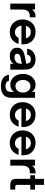

<svg xmlns="http://www.w3.org/2000/svg" viewBox="1648 -2451 1016 4352"><g transform="rotate(90 2156.0 -275.0)"><path d="M61 0V-561H196V-494Q227 -537 265.5 -555Q304 -573 356 -573H372V-443H341Q277 -443 241 -409Q218 -386 207 -350.5Q196 -315 196 -260V0Z M421 -277Q421 -354 452.5 -421.5Q484 -489 547.5 -531Q611 -573 703 -573Q779 -573 843 -541.5Q907 -510 946 -444.5Q985 -379 985 -282V-253H561Q564 -218 582 -187Q602 -148 635.5 -126.5Q669 -105 712 -105Q758 -105 791 -128.5Q824 -152 838 -189H976Q949 -100 881 -44.5Q813 11 707 11Q622 11 557 -26Q492 -63 456.5 -128.5Q421 -194 421 -277ZM847 -354Q843 -386 826 -406Q807 -435 776 -450.5Q745 -466 707 -466Q669 -466 638.5 -451Q608 -436 589 -406Q571 -384 567 -354Z M1062 -154Q1062 -238 1126 -282Q1172 -314 1257 -330L1424 -361Q1422 -413 1397 -440Q1372 -467 1322 -467Q1283 -467 1253.5 -444Q1224 -421 1217 -382H1083Q1097 -475 1165 -524Q1233 -573 1323 -573Q1374 -573 1418 -558.5Q1462 -544 1493 -516Q1524 -489 1538 -453Q1552 -417 1555.5 -381Q1559 -345 1559 -292V0H1424V-76Q1403 -39 1373 -20Q1326 11 1246 11Q1164 11 1113 -32.5Q1062 -76 1062 -154ZM1351 -111Q1393 -132 1409 -167Q1425 -202 1427 -262L1293 -235Q1239 -225 1215 -203Q1197 -185 1197 -159Q1197 -128 1219.5 -111.5Q1242 -95 1279 -95Q1319 -95 1351 -111Z M1673 30H1809Q1822 71 1852 89.5Q1882 108 1932 108Q1998 108 2030 78Q2062 48 2062 -4V-83Q2029 -37 1991.5 -19Q1954 -1 1902 -1Q1830 -1 1774 -37.5Q1718 -74 1687 -139Q1656 -204 1656 -285Q1656 -368 1687 -433.5Q1718 -499 1774 -536Q1830 -573 1902 -573Q1954 -573 1991.5 -554.5Q2029 -536 2062 -490V-561H2197V-36Q2197 99 2126.5 156Q2056 213 1933 213Q1833 213 1761.5 171.5Q1690 130 1673 30ZM2079 -287Q2079 -335 2060.5 -374Q2042 -413 2009 -435Q1976 -457 1934 -457Q1870 -457 1831 -408.5Q1792 -360 1792 -287Q1792 -214 1831 -165.5Q1870 -117 1934 -117Q1976 -117 2009 -139Q2042 -161 2060.5 -200Q2079 -239 2079 -287Z M2296 -277Q2296 -354 2327.5 -421.5Q2359 -489 2422.5 -531Q2486 -573 2578 -573Q2654 -573 2718 -541.5Q2782 -510 2821 -444.5Q2860 -379 2860 -282V-253H2436Q2439 -218 2457 -187Q2477 -148 2510.5 -126.5Q2544 -105 2587 -105Q2633 -105 2666 -128.5Q2699 -152 2713 -189H2851Q2824 -100 2756 -44.5Q2688 11 2582 11Q2497 11 2432 -26Q2367 -63 2331.5 -128.5Q2296 -194 2296 -277ZM2722 -354Q2718 -386 2701 -406Q2682 -435 2651 -450.5Q2620 -466 2582 -466Q2544 -466 2513.5 -451Q2483 -436 2464 -406Q2446 -384 2442 -354Z M2936 -277Q2936 -354 2967.5 -421.5Q2999 -489 3062.5 -531Q3126 -573 3218 -573Q3294 -573 3358 -541.5Q3422 -510 3461 -444.5Q3500 -379 3500 -282V-253H3076Q3079 -218 3097 -187Q3117 -148 3150.5 -126.5Q3184 -105 3227 -105Q3273 -105 3306 -128.5Q3339 -152 3353 -189H3491Q3464 -100 3396 -44.5Q3328 11 3222 11Q3137 11 3072 -26Q3007 -63 2971.5 -128.5Q2936 -194 2936 -277ZM3362 -354Q3358 -386 3341 -406Q3322 -435 3291 -450.5Q3260 -466 3222 -466Q3184 -466 3153.5 -451Q3123 -436 3104 -406Q3086 -384 3082 -354Z M3599 0V-561H3734V-494Q3765 -537 3803.5 -555Q3842 -573 3894 -573H3910V-443H3879Q3815 -443 3779 -409Q3756 -386 3745 -350.5Q3734 -315 3734 -260V0Z M4166 0Q4035 0 4035 -123V-453H3952V-561H4035V-763H4170V-561H4278V-453H4170V-164Q4170 -138 4178.5 -125Q4187 -112 4216 -112H4277V0Z"/></g></svg>

Font: Open Sauce One
Style: Bold
Weight: 700
Designer: Alfredo Marco Pradil
Foundry: Creative Sauce Fz LLC
Version: Version 1.477